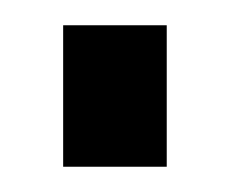

<svg xmlns="http://www.w3.org/2000/svg" viewBox="-20 -132 182 152"><path d="M30 0V-112H112V0Z"/></svg>

Font: Teko Light
Style: Regular
Weight: 300
Designer: Manushi Parikh, Jonny Pinhorn
Foundry: Indian Type Foundry
Version: Version 1.105;PS 1.0;hotconv 1.0.78;makeotf.lib2.5.61930; tt